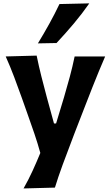

<svg xmlns="http://www.w3.org/2000/svg" viewBox="-20 -880 644 1118"><path d="M117.2 217.3Q146 166.5 169.9 114.3Q193.8 62 214.8 10.7Q199.7 -44.4 180.7 -100.3Q161.6 -156.2 142.6 -209.5L107.4 -309.1Q86.4 -368.2 63 -430.2Q39.6 -492.2 13.2 -551.3L193.4 -556.2Q206.1 -494.1 220.9 -435.3Q235.8 -376.5 252.4 -314.5L294.4 -161.1H306.6L353 -314.5Q370.6 -374.5 386.5 -433.1Q402.3 -491.7 414.6 -551.3H592.3Q572.8 -506.3 555.7 -464.8Q538.6 -423.3 519 -374Q499.5 -324.7 472.7 -255.4L412.6 -100.6Q372.1 4.9 345 78.9Q317.9 152.8 299.8 212.4ZM200.7 -627.4Q235.8 -685.1 267.3 -741.9Q298.8 -798.8 326.2 -856.4L500 -860.4Q458.5 -800.8 409.9 -742.9Q361.3 -685.1 309.1 -629.4Z"/></svg>

Font: Pinar-FD Bold
Style: Regular
Weight: 700
Designer: Amin Abedi
Version: Version 3.000